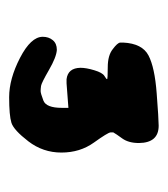

<svg xmlns="http://www.w3.org/2000/svg" viewBox="5 -808 355 405"><g transform="rotate(90 182.5 -605.5)"><path d="M245.1 -762.7Q281.2 -762.7 281.7 -721.2Q281.7 -699.2 272 -685.8Q262.2 -672.4 259.3 -667V-661.1Q259.8 -655.3 280.8 -626Q301.8 -596.7 301.8 -557.6Q301.8 -518.6 278.1 -487.8Q254.4 -457 239 -452.1Q223.6 -447.3 185.1 -447.3Q146.5 -447.3 102.1 -470.2Q57.6 -493.2 57.6 -518.1Q57.6 -530.8 64.7 -539.3Q71.8 -547.9 85 -547.9H85.4Q100.6 -546.9 127.7 -531.2Q154.8 -515.6 161.1 -514.6Q167.5 -513.7 172.1 -513.7Q176.8 -513.7 192.1 -519.5Q207.5 -525.4 207.5 -558.6V-572.3L155.8 -568.4H147Q123.5 -571.3 123 -597.7Q123 -609.9 128.2 -627Q133.3 -644 140.1 -648.2Q147 -652.3 147 -653.8Q147 -655.3 121.8 -655.3Q96.7 -655.3 83.5 -666Q70.3 -675.8 69.8 -681.6V-688Q71.8 -728 96.9 -741.2Q122.1 -754.4 176.8 -758.5Q231.4 -762.7 245.1 -762.7Z"/></g></svg>

Font: Drukaatie burti
Style: Bold
Weight: 700
Version: Version 0.14